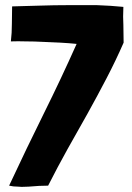

<svg xmlns="http://www.w3.org/2000/svg" viewBox="-20 -732 516 750"><path d="M81.1 -570.3Q114.3 -570.3 148.4 -568.4Q181.6 -567.4 215.8 -565.4Q250 -563.5 279.3 -560.5Q218.8 -424.8 151.4 -289.1Q84 -153.3 15.6 -6.8Q31.2 -2.9 50.8 -2.9Q57.6 -2 64.5 -2Q78.1 -2 91.8 -2.9Q113.3 -3.9 132.8 -5.9Q153.3 -6.8 168 -6.8Q204.1 -78.1 243.2 -148.4Q282.2 -217.8 321.3 -287.1Q360.4 -357.4 396.5 -426.8Q432.6 -496.1 462.9 -565.4Q462.9 -603.5 461.9 -634.8Q460 -665 461.9 -704.1Q461.9 -704.1 461.9 -705.1Q413.1 -710 358.4 -711.9Q341.8 -711.9 325.2 -711.9Q308.6 -711.9 292 -711.9Q269.5 -711.9 247.1 -711.9Q191.4 -711.9 134.8 -710Q79.1 -708 27.3 -707Q27.3 -707 27.3 -706.1Q26.4 -675.8 26.4 -639.6Q26.4 -602.5 22.5 -570.3Q22.5 -570.3 24.4 -570.3Q48.8 -571.3 81.1 -570.3Z"/></svg>

Font: Londrina Solid
Style: NNS
Weight: 400
Designer: Marcelo Magalhaes
Version: Version 1.002